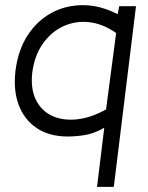

<svg xmlns="http://www.w3.org/2000/svg" viewBox="-20 -524 574 744"><path d="M356 200 384 -29Q344 -6 308 -0.5Q272 5 243 5Q171 5 122.5 -27.5Q74 -60 52.5 -117.5Q31 -175 40 -250Q50 -330 87 -387Q124 -444 179.5 -474Q235 -504 301.5 -504Q368 -504 436 -469L442 -500H507L421 200ZM105 -243Q98 -180 119 -137.5Q140 -95 181 -75.5Q222 -56 277 -61.5Q332 -67 391 -100L430 -396Q379 -432 326 -438Q273 -444 226 -422.5Q179 -401 146.5 -355.5Q114 -310 105 -243Z"/></svg>

Font: Kulim Park Light
Style: Italic
Weight: 300
Italic angle: -8°
Designer: Noponies / Dale Sattler
Foundry: Noponies
Version: Version 1.000; ttfautohint (v1.8.3)